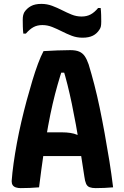

<svg xmlns="http://www.w3.org/2000/svg" viewBox="-20 -964 640 988"><path d="M88 -283H300Q322 -283 342 -280Q362 -277 378 -270L412 -282L419 -224L426 -161H120Q107 -161 100 -167.5Q93 -174 90 -187Q87 -200 87 -218ZM181 0Q158 2 134 3Q110 4 86 4Q73 4 62 0.5Q51 -3 45.5 -11Q40 -19 40 -32Q43 -74 50 -124Q57 -174 67 -228Q77 -282 90 -338Q103 -394 117.5 -447.5Q132 -501 146.5 -549Q161 -597 175.5 -636Q190 -675 204 -701Q240 -703 274.5 -704.5Q309 -706 342 -706Q370 -706 387.5 -698.5Q405 -691 416 -675Q427 -659 436 -633Q451 -584 465.5 -528Q480 -472 493 -409.5Q506 -347 518.5 -278Q531 -209 543 -135Q548 -102 553 -68.5Q558 -35 562 0Q540 2 517 3Q494 4 472 4Q454 4 441.5 -0.5Q429 -5 423 -18.5Q417 -32 414 -56Q403 -132 392 -198.5Q381 -265 370.5 -322.5Q360 -380 349.5 -430.5Q339 -481 327.5 -527Q316 -573 303 -615L336 -590H269L303 -615Q289 -572 276 -526.5Q263 -481 251 -429.5Q239 -378 227.5 -315Q216 -252 204.5 -174.5Q193 -97 181 0ZM400 -879Q426 -879 446 -889.5Q466 -900 485 -923H498Q500 -906 500.5 -887Q501 -868 501 -853Q501 -837 499 -828Q497 -819 492 -812Q479 -791 458 -780.5Q437 -770 405 -770Q375 -770 349 -780Q323 -790 298.5 -802.5Q274 -815 249 -825Q224 -835 198 -835Q172 -835 152.5 -824.5Q133 -814 113 -791H100Q98 -808 97.5 -827Q97 -846 97 -861Q97 -876 99 -884.5Q101 -893 105 -901Q118 -921 139 -932.5Q160 -944 193 -944Q222 -944 248.5 -934Q275 -924 299.5 -911.5Q324 -899 348.5 -889Q373 -879 400 -879Z"/></svg>

Font: Rec Mono Semicasual
Style: Bold
Weight: 700
Version: Version 1.085; ttfautohint (v1.8.4.7-5d5b)